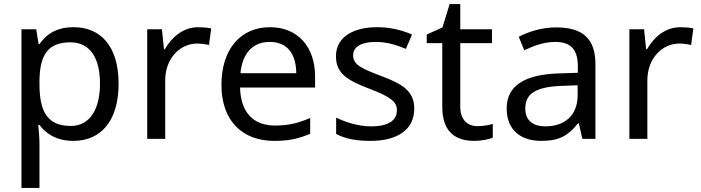

<svg xmlns="http://www.w3.org/2000/svg" viewBox="-20 -745 3426 939"><path d="M340 -612C253 -612 205 -575 173 -529H169L157 -602H85V174H173V-46C173 -71 169 -111 167 -134H173C204 -92 256 -56 339 -56C472 -56 560 -152 560 -335C560 -520 472 -612 340 -612ZM324 -538C423 -538 469 -458 469 -336C469 -216 423 -129 326 -129C209 -129 173 -203 173 -335V-352C175 -477 215 -538 324 -538Z M950 -612C875 -612 820 -563 786 -504H782L772 -602H700V-66H788V-352C788 -460 861 -532 944 -532C962 -532 985 -529 1002 -525L1013 -606C995 -610 970 -612 950 -612Z M1300 -612C1158 -612 1063 -506 1063 -330C1063 -151 1168 -56 1321 -56C1394 -56 1442 -67 1497 -91V-168C1441 -144 1393 -131 1325 -131C1218 -131 1157 -196 1154 -317H1521V-370C1521 -516 1437 -612 1300 -612ZM1299 -540C1388 -540 1428 -478 1429 -387H1156C1165 -483 1215 -540 1299 -540Z M2006 -214C2006 -300 1947 -335 1845 -373C1742 -412 1707 -430 1707 -475C1707 -515 1746 -540 1818 -540C1870 -540 1920 -525 1965 -506L1995 -576C1945 -598 1889 -612 1824 -612C1704 -612 1623 -561 1623 -470C1623 -382 1685 -350 1789 -310C1894 -270 1921 -246 1921 -206C1921 -158 1883 -127 1794 -127C1731 -127 1666 -149 1624 -170V-90C1665 -68 1717 -56 1792 -56C1923 -56 2006 -110 2006 -214Z M2315 -128C2266 -128 2231 -159 2231 -224V-534H2386V-602H2231V-725H2179L2144 -611L2067 -576V-534H2143V-222C2143 -92 2216 -56 2300 -56C2332 -56 2371 -63 2390 -72V-139C2373 -133 2341 -128 2315 -128Z M2700 -611C2630 -611 2564 -590 2517 -565L2544 -499C2588 -520 2639 -540 2695 -540C2765 -540 2806 -510 2806 -421V-389L2715 -386C2540 -381 2458 -322 2458 -215C2458 -106 2530 -56 2627 -56C2717 -56 2760 -83 2807 -142H2811L2828 -66H2892V-431C2892 -556 2830 -611 2700 -611ZM2726 -325 2805 -328V-280C2805 -176 2737 -127 2647 -127C2589 -127 2549 -154 2549 -214C2549 -282 2592 -320 2726 -325Z M3308 -612C3233 -612 3178 -563 3144 -504H3140L3130 -602H3058V-66H3146V-352C3146 -460 3219 -532 3302 -532C3320 -532 3343 -529 3360 -525L3371 -606C3353 -610 3328 -612 3308 -612Z"/></svg>

Font: Noto Sans Malayalam UI
Style: Regular
Weight: 400
Designer: Jelle Bosma - Monotype Design Team
Foundry: Monotype Imaging Inc.
Version: Version 2.104